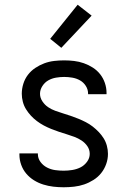

<svg xmlns="http://www.w3.org/2000/svg" viewBox="-20 -783 540 811"><path d="M249 8Q227 8 205.5 5.5Q184 3 163 -3.5Q142 -10 123.5 -21.5Q105 -33 91 -49.5Q77 -66 69.5 -87Q62 -108 62 -130V-135H140V-132Q140 -114 151 -99Q162 -84 178.5 -75.5Q195 -67 213 -64.5Q231 -62 249 -62Q267 -62 285.5 -65Q304 -68 320 -76Q336 -84 347.5 -99.5Q359 -115 359 -133Q359 -151 349 -165.5Q339 -180 324.5 -189.5Q310 -199 294 -205Q278 -211 261.5 -216Q245 -221 228.5 -226.5Q212 -232 196 -238.5Q180 -245 165 -253Q150 -261 136 -271.5Q122 -282 110.5 -294.5Q99 -307 90 -321.5Q81 -336 76.5 -353Q72 -370 72 -387Q72 -408 78.5 -429Q85 -450 98 -467Q111 -484 129 -496Q147 -508 167 -515.5Q187 -523 208.5 -525.5Q230 -528 251 -528Q272 -528 293 -525.5Q314 -523 334 -516Q354 -509 372 -497.5Q390 -486 403 -469.5Q416 -453 423 -432.5Q430 -412 430 -391V-385H352V-388Q352 -405 342.5 -420Q333 -435 318 -443.5Q303 -452 285.5 -455Q268 -458 251 -458Q234 -458 216.5 -455Q199 -452 184 -443.5Q169 -435 159 -419.5Q149 -404 149 -387Q149 -370 159 -355Q169 -340 183 -330.5Q197 -321 213.5 -315Q230 -309 246.5 -304Q263 -299 279 -293.5Q295 -288 311 -281.5Q327 -275 342.5 -267Q358 -259 371.5 -248.5Q385 -238 397 -225.5Q409 -213 418 -198.5Q427 -184 431.5 -167Q436 -150 436 -133Q436 -111 428.5 -90Q421 -69 407.5 -52Q394 -35 375 -23Q356 -11 335.5 -4Q315 3 293 5.5Q271 8 249 8ZM239 -581 192 -619 308 -763 367 -717Z"/></svg>

Font: Iosevka Term Curly
Style: Regular
Weight: 400
Designer: Belleve Invis
Foundry: Belleve Invis
Version: Version 32.3.0